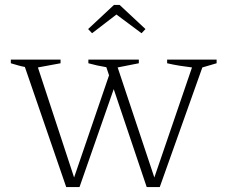

<svg xmlns="http://www.w3.org/2000/svg" viewBox="-20 -760 925 780"><path d="M249 0 81 -488Q69 -490 55 -494Q41 -498 24 -503V-518H226V-503L134 -486L281 -39L423 -454L412 -487Q375 -493 339 -503V-518H544V-503L458 -486L607 -39L760 -486Q735 -489 710 -493Q685 -497 659 -503V-518H860V-503L802 -486L629 0H576L442 -398L303 0ZM466 -740 571 -642 555 -625 453 -701 354 -625 338 -642 443 -740Z"/></svg>

Font: Piazzolla SC ExtraLight
Style: Regular
Weight: 200
Designer: Juan Pablo del Peral
Foundry: Huerta Tipografica
Version: Version 1.330